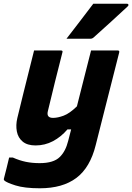

<svg xmlns="http://www.w3.org/2000/svg" viewBox="-46 -811 709 1031"><path d="M137 -540H281Q293 -540 289 -529Q268 -446 249.5 -372.5Q231 -299 211 -214Q202 -178 239 -178Q264 -178 296 -190Q328 -202 367 -240Q385 -313 403.5 -384.5Q422 -456 443 -540H586Q597 -540 594 -529Q571 -438 551 -359.5Q531 -281 511 -202Q491 -123 468 -32Q438 89 364 144.5Q290 200 168 200Q85 200 36.5 184.5Q-12 169 -23 158Q-27 154 -25 148Q-17 116 -10.5 91Q-4 66 3 35H23Q59 51 93 58Q127 65 167 65Q242 65 275 32Q306 2 320 -54Q328 -85 336 -116H316Q282 -76 238.5 -53Q195 -30 145 -30Q101 -30 76 -50.5Q51 -71 44.5 -105Q38 -139 47 -177Q64 -246 79.5 -310Q95 -374 113 -444ZM455 -791H636Q642 -791 643.5 -786Q645 -781 639 -776Q593 -733 550.5 -694.5Q508 -656 458 -611Q450 -603 439 -603H311Q347 -650 383 -696.5Q419 -743 455 -791Z"/></svg>

Font: Recursive Sn Lnr St XBd
Style: Italic
Weight: 800
Italic angle: -15°
Version: Version 1.079;hotconv 1.0.112;makeotfexe 2.5.65598; ttfautoh